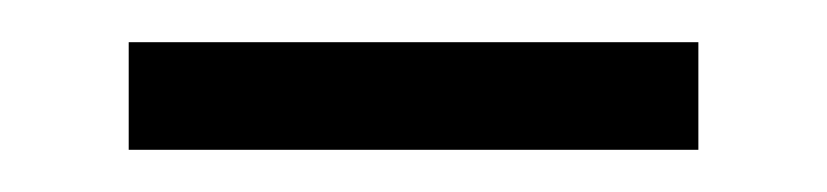

<svg xmlns="http://www.w3.org/2000/svg" viewBox="-20 -351 392 91"><path d="M311 -331V-280H41V-331Z"/></svg>

Font: Pathway Extreme 28pt Medium
Style: Regular
Weight: 500
Designer: Eduardo Rodriguez Tunni
Foundry: Eduardo Rodriguez Tunni
Version: Version 1.001;gftools[0.9.26]